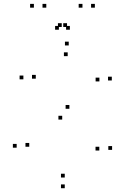

<svg xmlns="http://www.w3.org/2000/svg" viewBox="-20 -972 660 1014"><path d="M343 -732V-752H323V-732ZM103.5 -553V-573H83.5V-553ZM308.5 -340.5V-360.5H288.5V-340.5ZM504.5 -177V-197H484.5V-177ZM322 -34.5V-54.5H302V-34.5ZM134.5 -197V-217H114.5V-197ZM68 -192V-212H48V-192ZM322 22V2H302V22ZM572 -180.5V-200.5H552V-180.5ZM346.5 -397.5V-417.5H326.5V-397.5ZM169 -556.5V-576.5H149V-556.5ZM337.5 -675.5V-695.5H317.5V-675.5ZM505 -542V-562H485V-542ZM570.5 -547V-567H550.5V-547ZM224.5 -931.5V-951.5H204.5V-931.5ZM334 -829.5V-849.5H314V-829.5ZM306 -829.5V-849.5H286V-829.5ZM415.5 -931.5V-951.5H395.5V-931.5ZM481 -931.5V-951.5H461V-931.5ZM349 -815V-835H329V-815ZM291 -815V-835H271V-815ZM159 -931.5V-951.5H139V-931.5Z"/></svg>

Font: Monaspace Neon Dots Var
Style: Regular
Weight: 400
Designer: Riley Cran and the Lettermatic Team
Version: Version 1.100 (Monaspace Neon Dots)